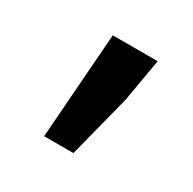

<svg xmlns="http://www.w3.org/2000/svg" viewBox="-76 -766 428 426"><g transform="rotate(30 137.5 -553.0)"><path d="M82 -418 102 -688H217L198 -578L157 -418Z"/></g></svg>

Font: Giro Semibold
Style: Regular
Weight: 600
Designer: Paul D. Hunt
Foundry: Adobe Systems Incorporated
Version: Version 1.000;PS 1.0;hotconv 1.0.88;makeotf.lib2.5.647800